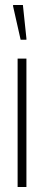

<svg xmlns="http://www.w3.org/2000/svg" viewBox="-20 -743 175 763"><path d="M50 0V-510H85V0ZM62 -585 32 -718V-723H71L85 -590V-585Z"/></svg>

Font: Saira UltraCondensed Thin
Style: Regular
Weight: 250
Width: 1
Designer: Hector Gatti with collaboration of the Omnibus-Type team
Foundry: Omnibus-Type
Version: Version 1.101